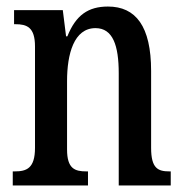

<svg xmlns="http://www.w3.org/2000/svg" viewBox="-20 -567 564 587"><path d="M19 0H249V-43H244C209 -43 185 -51 185 -110V-319C185 -402 206 -481 272 -481C325 -481 343 -428 343 -343V0H502V-43H498C463 -43 442 -52 442 -115V-350C442 -487 395 -547 310 -547C250 -547 212 -521 186 -456H182L172 -536H23V-493H27C62 -493 87 -484 87 -425V-115C87 -52 61 -43 25 -43H19Z"/></svg>

Font: Noto Serif Georgian ExtraCondensed Medium
Style: Regular
Weight: 500
Width: 2
Designer: Monotype Design Team, Akaki Razmadze
Foundry: Google LLC
Version: Version 2.003